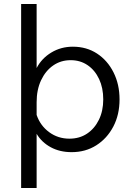

<svg xmlns="http://www.w3.org/2000/svg" viewBox="-20 -740 668 954"><path d="M162 194H85V-720H162V-402Q187 -450 235 -479Q283 -508 342 -508Q410 -508 462 -474Q514 -440 544 -380.5Q574 -321 574 -246Q574 -170 543 -111Q512 -52 458.5 -18Q405 16 336 16Q277 16 232 -8.5Q187 -33 162 -75ZM162 -232V-169Q180 -116 224 -83.5Q268 -51 325 -51Q375 -51 412.5 -76Q450 -101 471.5 -145Q493 -189 493 -246Q493 -303 472.5 -347Q452 -391 415.5 -416Q379 -441 331 -441Q282 -441 244 -414.5Q206 -388 184 -341Q162 -294 162 -232Z"/></svg>

Font: Wix Madefor Text
Style: Regular
Weight: 400
Designer: Dalton Maag Ltd
Foundry: Dalton Maag Ltd
Version: Version 3.100